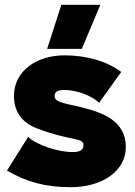

<svg xmlns="http://www.w3.org/2000/svg" viewBox="-20 -764 563 798"><path d="M320 -561 397 -744H235L176 -561ZM274 14C405 14 503 -53 503 -153C503 -262 406 -296 323 -317C262 -333 207 -336 207 -364C207 -380 216 -390 247 -390C299 -390 360 -367 392 -337L484 -465C423 -510 340 -534 248 -534C132 -534 38 -469 38 -365C38 -290 82 -249 137 -229C276 -177 327 -193 327 -161C327 -140 312 -132 282 -132C221 -132 133 -161 97 -195L9 -55C90 -8 168 14 274 14Z"/></svg>

Font: Fixel Display Black
Style: Regular
Weight: 900
Designer: AlfaBravo + MacPaw
Foundry: Kyrylo Tkachov, Marchela Mozhyna, Serhii Makarenko, Maria Weinstein, Zakhar Kryvoshyya
Version: Version 1.211